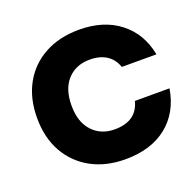

<svg xmlns="http://www.w3.org/2000/svg" viewBox="-98 -613 738 725"><g transform="rotate(-20 271.0 -250.0)"><path d="M289.2 10Q210.8 10 152.1 -22.1Q93.3 -54.2 60.4 -112.5Q27.5 -170.8 27.5 -250Q27.5 -329.2 60 -387.5Q92.5 -445.8 151.7 -477.9Q210.8 -510 289.2 -510Q388.3 -510 452.5 -460Q516.7 -410 533.3 -322.5H394.2Q383.3 -355 356.7 -372.5Q330 -390 289.2 -390Q233.3 -390 199.6 -353.3Q165.8 -316.7 165.8 -250Q165.8 -183.3 200 -146.7Q234.2 -110 289.2 -110Q377.5 -110 396.7 -185H535.8Q520.8 -93.3 456.7 -41.7Q392.5 10 289.2 10Z"/></g></svg>

Font: Funnel Display Light
Style: Bold
Weight: 700
Version: Version 1.000